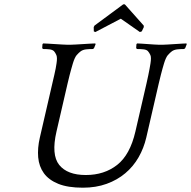

<svg xmlns="http://www.w3.org/2000/svg" viewBox="-20 -862 888 893"><path d="M848.4 -656 847.4 -660C842.7 -660 835.3 -659.7 825.1 -659C815 -658.4 804.3 -657.7 793.2 -657C782 -656.4 771.4 -655.7 761.2 -655C751.1 -654.3 743.7 -654 739 -654H717C712.3 -654 705.4 -654.3 696.2 -655C687 -655.7 677.4 -656.3 667.2 -657C657 -657.7 647.3 -658.3 638.1 -659C629 -659.7 622 -660 617.4 -660L614.5 -656L613.3 -638L617.4 -634C628 -634 638.1 -633.5 647.5 -632.5C657 -631.5 663.8 -628.7 668.1 -624C672.3 -619.3 676.1 -613.3 679.4 -606C682.7 -598.7 682.9 -585.7 679.9 -567C678.4 -557.7 676.9 -549 675.4 -541C673.9 -533 672.1 -523.7 669.9 -513C667.8 -502.3 665 -489.3 661.4 -474L647.8 -415L609.7 -250C593.1 -178 564.8 -126.3 524.9 -95C485 -63.7 436.4 -48 379.1 -48C321.8 -48 280.5 -63.7 255.4 -95C230.3 -126.3 226.1 -178 242.7 -250L280.8 -415L294.4 -474C298 -489.3 301.1 -502.3 303.9 -513C306.7 -523.7 309.2 -533 311.4 -541C313.6 -549 316.1 -557.7 318.9 -567C324.6 -585.7 330.6 -598.7 336.9 -606C343.3 -613.3 349.7 -619.3 356.1 -624C363.1 -628.7 371.6 -631.5 381.5 -632.5C391.4 -633.5 401.7 -634 412.4 -634L417.3 -638L424.5 -656L423.4 -660C418.7 -660 411 -659.7 400.1 -659C389.3 -658.4 378.2 -657.7 366.7 -657C355.2 -656.4 344.1 -655.7 333.2 -655C322.4 -654.3 314.7 -654 310 -654H291C286.3 -654 278.7 -654.3 268.2 -655C257.7 -655.7 246.9 -656.3 235.7 -657C224.5 -657.7 213.7 -658.3 203.1 -659C192.6 -659.7 185 -660 180.4 -660L177.5 -656L176.3 -638L180.4 -634C191 -634 200.9 -633.5 210 -632.5C219.1 -631.5 226.1 -628.7 231.1 -624C235.3 -619.3 239.1 -613.2 242.3 -605.5C245.5 -597.8 245.7 -585 242.9 -567C241.7 -559 240.4 -551 238.9 -543C237.4 -535 235.3 -525.3 232.7 -514L223.2 -473L209.6 -414L165.3 -222C157.7 -189.3 155.2 -158.8 157.6 -130.5C160.1 -102.2 168.9 -77.5 184 -56.5C199.2 -35.5 221.6 -19 251.1 -7C280.7 5 318.8 11 365.5 11C406.1 11 443 5 476.1 -7C509.2 -19 538.2 -35.5 563 -56.5C587.9 -77.5 608.4 -102.2 624.6 -130.5C640.8 -158.8 652.7 -189.3 660.3 -222L704.6 -414L718.2 -473C721.9 -489 725.2 -502.7 728.2 -514C731.1 -525.3 733.7 -535 735.9 -543C738 -551 740.4 -559 742.9 -567C748.6 -585.7 754.6 -598.7 760.9 -606C767.3 -613.3 773.7 -619.3 780.1 -624C787.1 -628.7 795.6 -631.5 805.5 -632.5C815.4 -633.5 825.7 -634 836.4 -634L841.3 -638ZM560.4 -842H553.4L419.5 -743L415.9 -736L416.3 -716L423.6 -713L541.9 -775L630.6 -713L639.3 -716L648.9 -736L648.5 -743Z"/></svg>

Font: Quattrocento
Style: Italic
Weight: 400
Italic angle: -13°
Designer: Pablo Impallari
Foundry: Pablo Impallari, Igino Marini, Branda Gallo
Version: Version 2.000